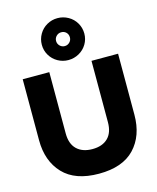

<svg xmlns="http://www.w3.org/2000/svg" viewBox="-146 -1120 1008 1235"><g transform="rotate(-15 357.5 -503.0)"><path d="M216 -881Q216 -919 235 -951.5Q254 -984 286.5 -1002.5Q319 -1021 357 -1021Q395 -1021 428 -1002.5Q461 -984 480 -951.5Q499 -919 499 -881Q499 -843 480 -811Q461 -779 428 -760.5Q395 -742 357 -742Q319 -742 286.5 -760.5Q254 -779 235 -811Q216 -843 216 -881ZM403 -881Q403 -901 390 -914Q377 -927 357 -927Q338 -927 324.5 -913.5Q311 -900 311 -881Q311 -862 324.5 -848.5Q338 -835 357 -835Q376 -835 389.5 -848.5Q403 -862 403 -881ZM40 -293V-699H217V-291Q217 -221 254.5 -185Q292 -149 358 -149Q424 -149 461 -185Q498 -221 498 -291V-699H675V-293Q675 -153 595.5 -69Q516 15 358 15Q200 15 120 -69.5Q40 -154 40 -293Z"/></g></svg>

Font: Prompt
Style: Bold
Weight: 700
Designer: Katatrad Team
Foundry: CadsonDemak
Version: Version 1.000